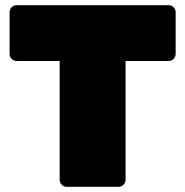

<svg xmlns="http://www.w3.org/2000/svg" viewBox="-20 -720 714 740"><path d="M237 0Q226 0 218 -8Q210 -16 210 -27V-485H44Q33 -485 25 -493Q17 -501 17 -512V-673Q17 -684 25 -692Q33 -700 44 -700H630Q641 -700 649 -692Q657 -684 657 -673V-512Q657 -501 649 -493Q641 -485 630 -485H464V-27Q464 -16 456 -8Q448 0 437 0Z"/></svg>

Font: Rubik Light Black
Style: Regular
Weight: 900
Version: Version 2.104